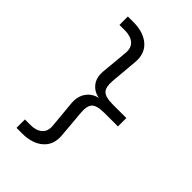

<svg xmlns="http://www.w3.org/2000/svg" viewBox="-273 -933 1146 1146"><g transform="rotate(45 300.0 -360.0)"><path d="M99 110V39H146Q193 39 220 16Q247 -7 243 -52L227 -225Q222 -279 248 -316.5Q274 -354 321 -364Q274 -372 248 -406.5Q222 -441 227 -495L243 -668Q247 -713 220 -736Q193 -759 146 -759H99V-830H146Q231 -830 280 -787.5Q329 -745 322 -668L307 -495Q302 -441 322 -418Q342 -395 407 -395H521V-324H407Q342 -324 322 -301Q302 -278 307 -225L322 -52Q329 25 280 67.5Q231 110 146 110Z"/></g></svg>

Font: Tiny Light
Style: Regular
Weight: 300
Monospace: yes
Designer: Philipp Nurullin, Konstantin Bulenkov
Foundry: JetBrains
Version: Version 2.251; ttfautohint (v1.8.4.7-5d5b)